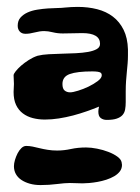

<svg xmlns="http://www.w3.org/2000/svg" viewBox="-20 -701 401 551"><path d="M347.2 -559.1V-542Q347.2 -529.8 346.2 -518.3Q345.2 -506.8 344 -494.6Q342.8 -482.4 341.8 -468.8Q340.8 -455.1 340.8 -439V-408.2Q340.8 -396.5 339.1 -387Q337.4 -377.4 331.5 -370.8Q325.7 -364.3 314.9 -360.6Q304.2 -356.9 286.1 -356.9Q276.4 -356.9 269.3 -362.1Q262.2 -367.2 262.2 -380.9Q262.2 -383.8 262.7 -387.2Q263.2 -390.6 264.2 -395Q247.6 -388.2 228.8 -381.6Q210 -375 189.7 -369.6Q169.4 -364.3 148.9 -361.1Q128.4 -357.9 108.9 -357.9Q90.3 -357.9 74.2 -362.1Q58.1 -366.2 45.7 -375.5Q33.2 -384.8 26.1 -399.9Q19 -415 19 -437Q19 -442.4 19.5 -448.5Q20 -454.6 20 -460Q20 -465.3 19.5 -472.2Q19 -479 19 -484.9Q19 -488.8 24.9 -496.3Q30.8 -503.9 40.5 -512.5Q50.3 -521 62.5 -528.8Q74.7 -536.6 87.9 -541Q101.6 -544.4 120.1 -545.4Q138.7 -546.4 158.4 -546.9Q178.2 -547.4 197.8 -548.3Q217.3 -549.3 232.7 -552Q248 -554.7 257.6 -560.1Q267.1 -565.4 267.1 -575.2Q267.1 -606 215.8 -606Q203.1 -606 189.2 -605.5Q175.3 -605 160.2 -605Q145 -605 131.3 -608.4Q117.7 -611.8 106.9 -611.8Q94.2 -611.8 79.6 -607.9Q64.9 -604 53.2 -604Q42.5 -604 36.6 -610.6Q30.8 -617.2 30.8 -627Q30.8 -641.6 38.8 -650.6Q46.9 -659.7 59.3 -665.3Q71.8 -670.9 87.2 -673.3Q102.5 -675.8 117.4 -676.8Q132.3 -677.7 145 -678Q157.7 -678.2 165 -679.2Q174.8 -680.2 184.3 -680.7Q193.8 -681.2 203.1 -681.2Q232.9 -681.2 258.8 -674.6Q284.7 -668 304 -653.3Q323.2 -638.7 334.7 -615.5Q346.2 -592.3 347.2 -559.1ZM329.1 -234.9Q329.1 -232.4 329.6 -231Q330.1 -229.5 330.1 -228Q330.1 -217.3 324 -209.2Q317.9 -201.2 307.9 -195.3Q297.9 -189.5 285.2 -185.3Q272.5 -181.2 260 -179Q247.6 -176.8 236.1 -175.8Q224.6 -174.8 216.8 -174.8Q208.5 -174.8 199.2 -175.3Q189.9 -175.8 180.2 -175.8Q166.5 -175.8 143.8 -172.9Q121.1 -169.9 96.2 -169.9Q79.6 -169.9 65.7 -173.8Q51.8 -177.7 41.5 -184.6Q31.2 -191.4 25.6 -201.4Q20 -211.4 20 -224.1Q20 -231.9 22.9 -241.9Q25.9 -252 30.5 -261Q35.2 -270 41.5 -276.1Q47.9 -282.2 55.2 -282.2Q64 -282.2 73.7 -280.3Q83.5 -278.3 94.2 -275.6Q105 -272.9 117.4 -271Q129.9 -269 144 -269Q163.6 -269 183.6 -273.4Q203.6 -277.8 227.1 -277.8Q241.2 -277.8 258.5 -274.4Q275.9 -271 291 -265.1Q306.2 -259.3 316.9 -251.5Q327.6 -243.7 329.1 -234.9ZM270 -491.2Q267.6 -494.1 260.7 -495.1Q253.9 -496.1 245.1 -496.1Q201.2 -496.1 180.2 -488.5Q159.2 -481 159.2 -460Q159.2 -446.3 165.5 -441.2Q171.9 -436 181.2 -436Q189 -436 204.1 -440.7Q219.2 -445.3 234.4 -452.6Q249.5 -460 260.7 -468.5Q272 -477.1 272 -484.9Q272 -486.3 271.7 -487.8Q271.5 -489.3 270 -491.2Z"/></svg>

Font: Freckle Face
Style: Regular
Weight: 400
Designer: Astigmatic (AOETI)
Foundry: Astigmatic (AOETI)
Version: Version 1.000